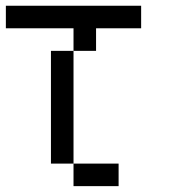

<svg xmlns="http://www.w3.org/2000/svg" viewBox="-20 -635 578 655"><path d="M230.8 -76.9H384.6V0H230.8ZM153.8 -461.5H230.8V-76.9H153.8ZM230.8 -538.5H307.7V-461.5H230.8ZM0 -615.4H461.5V-538.5H0Z"/></svg>

Font: Mintsoda - Lime Green 13x16
Style: Regular
Weight: 400
Designer: Mintsoda-15
Version: Version 1.0